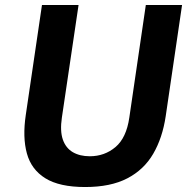

<svg xmlns="http://www.w3.org/2000/svg" viewBox="-20 -743 753 773"><path d="M322.8 10Q219.4 10 162.7 -25.2Q106 -60.3 88.2 -125.4Q70.4 -190.4 83.8 -280.2L149 -723H296.3L229.1 -269.4Q221.1 -215.4 233 -181.1Q245 -146.8 273.2 -130.3Q301.5 -113.9 341.5 -113.9Q401 -113.9 444.9 -150.9Q488.8 -187.9 500.6 -269.4L567.1 -723H713L647.2 -275.6Q634.2 -187.8 596.8 -123.8Q559.5 -59.7 492.4 -24.9Q425.3 10 322.8 10Z"/></svg>

Font: Public Sans Thin
Style: Italic
Weight: 100
Italic angle: -8°
Designer: The Public Sans project authors (U.S. Web Design System). Libre Franklin designed by Pablo Impallari and Rodrigo Fuenzal
Version: Version 2.000